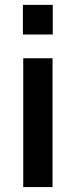

<svg xmlns="http://www.w3.org/2000/svg" viewBox="-20 -758 306 778"><path d="M74.2 -522H192.9V0H74.2ZM72.8 -618.2V-738.3H193.8V-618.2Z"/></svg>

Font: Monda SemiBold
Style: Regular
Weight: 600
Designer: Vernon Adams
Foundry: Vernon Adams
Version: Version 2.200